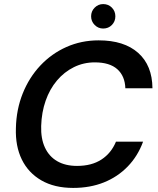

<svg xmlns="http://www.w3.org/2000/svg" viewBox="-20 -910 774 942"><path d="M339 12Q247 12 183 -25Q119 -62 87 -127.5Q55 -193 58 -281Q60 -373 91.5 -451.5Q123 -530 178 -588.5Q233 -647 306 -679.5Q379 -712 464 -712Q589 -712 658 -650.5Q727 -589 728 -477H595Q593 -537 555.5 -570.5Q518 -604 445 -604Q390 -604 342.5 -580.5Q295 -557 259.5 -515Q224 -473 204 -416Q184 -359 182 -292Q180 -230 200.5 -186Q221 -142 261 -119Q301 -96 358 -96Q430 -96 478 -127.5Q526 -159 549 -215H682Q656 -144 606.5 -93Q557 -42 489.5 -15Q422 12 339 12ZM486 -770Q462 -770 444.5 -787.5Q427 -805 427 -830Q427 -855 444.5 -872.5Q462 -890 486 -890Q512 -890 529 -872.5Q546 -855 546 -830Q546 -805 529 -787.5Q512 -770 486 -770Z"/></svg>

Font: DM Sans 18pt SemiBold
Style: Italic
Weight: 600
Italic angle: -10°
Designer: Colophon Foundry, Jonny Pinhorn
Foundry: Colophon Foundry
Version: Version 4.004;gftools[0.9.30]